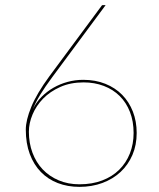

<svg xmlns="http://www.w3.org/2000/svg" viewBox="-20 -720 620 748"><path d="M182.5 -418Q155.5 -381.5 137.2 -351.8Q119 -322 108 -295Q121 -321.5 141.8 -342.5Q162.5 -363.5 188.2 -378.2Q214 -393 243.5 -401Q273 -409 304.5 -409Q352 -409 390.5 -393.5Q429 -378 456 -350.5Q483 -323 497.8 -285Q512.5 -247 512.5 -202Q512.5 -155 496 -116.5Q479.5 -78 449.8 -50.2Q420 -22.5 379 -7.2Q338 8 289.5 8Q243.5 8 205.2 -6.8Q167 -21.5 139.2 -50Q111.5 -78.5 96 -120Q80.5 -161.5 80.5 -215Q80.5 -251.5 101.8 -303.5Q123 -355.5 172.5 -423L375.5 -697Q377 -699.5 378.5 -699.8Q380 -700 381.5 -700H391.5ZM92.5 -207Q92.5 -162.5 106.5 -125Q120.5 -87.5 146.2 -60.2Q172 -33 208.5 -17.5Q245 -2 289.5 -2Q339 -2 378.2 -17Q417.5 -32 444.5 -58.8Q471.5 -85.5 486 -122.2Q500.5 -159 500.5 -202Q500.5 -247.5 486.2 -284Q472 -320.5 446.2 -346Q420.5 -371.5 384.5 -385.2Q348.5 -399 305.5 -399Q254.5 -399 214.8 -381.2Q175 -363.5 148 -335.8Q121 -308 106.8 -274Q92.5 -240 92.5 -207Z"/></svg>

Font: Lato Hairline
Style: Regular
Weight: 100
Designer: Lukasz Dziedzic
Foundry: tyPoland Lukasz Dziedzic
Version: Version 2.007; 2014-02-27